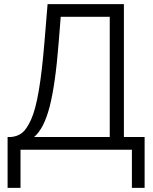

<svg xmlns="http://www.w3.org/2000/svg" viewBox="-20 -730 746 936"><path d="M17 186V-62H33Q66 -65 88 -82.5Q110 -100 131.5 -147Q153 -194 169 -287.5Q185 -381 197 -528L212 -710H584V-62H685V186H623V0H80V186ZM146 -62H515V-648H276L266 -522Q250 -318 222 -210Q194 -102 146 -62Z"/></svg>

Font: Raleway
Style: Regular
Weight: 400
Designer: Matt McInerney, Pablo Impallari, Rodrigo Fuenzalida
Foundry: Matt McInerney, Pablo Impallari, Rodrigo Fuenzalida
Version: Version 1.000;PS 001.001;hotconv 1.0.56; ttfautohint (v1.5)